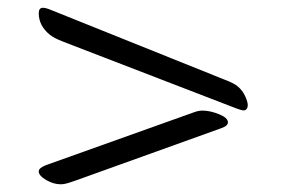

<svg xmlns="http://www.w3.org/2000/svg" viewBox="-20 -544 740 496"><path d="M101.1 -118.2 481 -253.9Q492.7 -258.3 502.9 -258.3Q522.5 -258.3 545.7 -249Q568.8 -239.7 568.8 -228Q568.8 -218.8 551.8 -212.9L176.8 -78.1Q174.8 -77.6 166.7 -74.7Q158.7 -71.8 150.9 -69.8Q143.1 -67.9 137.2 -67.9Q118.2 -67.9 99.1 -79.1Q80.1 -90.3 80.1 -101.1Q80.1 -103.5 81.3 -105.7Q82.5 -107.9 84 -109.1Q85.4 -110.4 88.1 -112.1Q90.8 -113.8 92.3 -114.5Q93.8 -115.2 97.2 -116.7Q100.6 -118.2 101.1 -118.2ZM589.8 -264.2 144 -436Q119.6 -445.3 108.9 -454.1Q80.1 -477.5 80.1 -509.8Q80.1 -523.9 90.8 -523.9Q98.1 -523.9 109.9 -519L561 -337.9Q583.5 -329.6 594.2 -320.8Q606.4 -310.5 613.3 -295.7Q620.1 -280.8 620.1 -272Q620.1 -266.6 617.2 -262.7Q614.3 -258.8 609.9 -258.8Q603.5 -258.8 589.8 -264.2Z"/></svg>

Font: SirinStencil
Style: Regular
Weight: 400
Designer: Olga Karpushina (okarpush@gmail.com)
Foundry: Cyreal (www.cyreal.org)
Version: Version 1.002